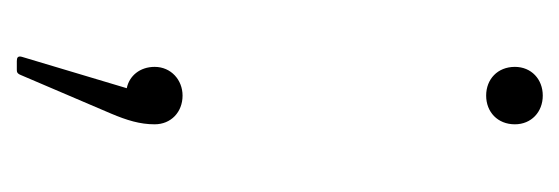

<svg xmlns="http://www.w3.org/2000/svg" viewBox="-244 -294 681 234"><g transform="rotate(90 97.0 -177.5)"><path d="M97 -429C117 -429 132 -443 132 -464C132 -484 117 -498 97 -498C77 -498 62 -484 62 -464C62 -443 77 -429 97 -429ZM65 143C68 143 70 143 72 138L119 28C127 9 132 -7 132 -25C132 -45 117 -59 97 -59C78 -59 62 -45 62 -25C62 -7 73 6 88 9L50 136C48 142 51 143 55 143Z"/></g></svg>

Font: LINE Seed Sans TH Thin
Style: Regular
Weight: 250
Designer: Dalton Maag Ltd | Thai characters by Cadson Demak Co.,Ltd.
Foundry: Dalton Maag Ltd
Version: Version 1.003